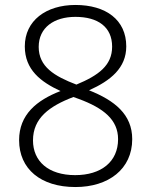

<svg xmlns="http://www.w3.org/2000/svg" viewBox="-20 -744 611 774"><path d="M284 -724C166 -724 80 -661 80 -557C80 -463 144 -414 224 -377C128 -340 57 -282 57 -179C57 -63 144 10 284 10C417 10 513 -62 513 -183C513 -283 442 -339 339 -380C426 -419 489 -470 489 -557C489 -664 407 -724 284 -724ZM284 -676C375 -676 432 -635 432 -556C432 -480 377 -440 288 -403C199 -437 136 -475 136 -555C136 -633 198 -676 284 -676ZM113 -178C113 -268 179 -316 276 -353L298 -345C398 -308 456 -261 456 -183C456 -92 388 -38 283 -38C175 -38 113 -94 113 -178Z"/></svg>

Font: Noto Sans Meetei Mayek Light
Style: Regular
Weight: 300
Designer: Monotype Design Team and Neelakash Kshetrimayum
Foundry: Monotype Imaging Inc.
Version: Version 2.002